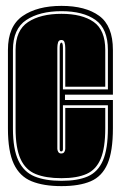

<svg xmlns="http://www.w3.org/2000/svg" viewBox="-20 -623 410 653"><path d="M189 10Q128 10 87.5 -6.5Q47 -23 27 -65.5Q7 -108 7 -186V-453Q7 -534 57 -568.5Q107 -603 189 -603Q271 -603 317.5 -569Q364 -535 364 -453V-301H201V-283H364V-187Q364 -108 345.5 -65.5Q327 -23 288.5 -6.5Q250 10 189 10ZM189 -8Q244 -8 278.5 -23Q313 -38 330 -77Q347 -116 347 -187V-265H194V-116Q194 -108 188 -108Q183 -108 183 -116V-460Q183 -478 189 -478Q194 -478 194 -460V-319H347V-453Q347 -525 305 -555Q263 -585 189 -585Q115 -585 69.5 -555Q24 -525 24 -453V-186Q24 -116 42.5 -77Q61 -38 97.5 -23Q134 -8 189 -8ZM189 -17Q136 -17 101.5 -31Q67 -45 50 -82Q33 -119 33 -186V-453Q33 -520 75.5 -548Q118 -576 189 -576Q259 -576 298.5 -548.5Q338 -521 338 -453V-328H202V-460Q202 -471 199.5 -479Q197 -487 189 -487Q180 -487 177.5 -479Q175 -471 175 -460V-117Q175 -112 178 -106.5Q181 -101 188 -101Q196 -101 199 -106.5Q202 -112 202 -117V-256H338V-187Q338 -120 322.5 -83Q307 -46 274.5 -31.5Q242 -17 189 -17Z"/></svg>

Font: Alumni Sans Collegiate One SC
Style: Regular
Weight: 400
Designer: Robert E. Leuschke
Foundry: Robert E. Leuschke
Version: Version 1.100